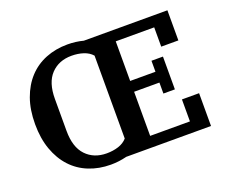

<svg xmlns="http://www.w3.org/2000/svg" viewBox="-118 -891 1272 1084"><g transform="rotate(-20 518.0 -349.0)"><path d="M377 12Q306 12 246 -12Q186 -36 143 -82.5Q100 -129 76 -196Q52 -263 52 -349Q52 -435 76 -502Q100 -569 143 -615.5Q186 -662 246 -686Q306 -710 377 -710Q427 -710 472 -698H974V-517H871V-633H640V-395H792V-461H861V-264H792V-330H640V-65H879V-197H982V0H472Q427 12 377 12ZM377 -56Q415 -56 447.5 -66.5Q480 -77 500 -100V-598Q480 -621 447.5 -631.5Q415 -642 377 -642Q300 -642 253 -592.5Q206 -543 206 -445V-253Q206 -155 253 -105.5Q300 -56 377 -56Z"/></g></svg>

Font: IBM Plex Serif SmBld
Style: Regular
Weight: 600
Designer: Mike Abbink, Paul van der Laan, Pieter van Rosmalen
Foundry: Bold Monday
Version: Version 3.001